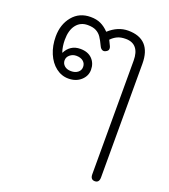

<svg xmlns="http://www.w3.org/2000/svg" viewBox="-152 -693 942 1072"><g transform="rotate(20 318.5 -157.0)"><path d="M510 238V-437Q510 -486 489 -511Q468 -536 428 -536Q398 -536 378 -526.5Q358 -517 342 -500L358 -467Q361 -460 361 -453Q361 -440 345 -433Q339 -430 334 -430Q327 -430 320.5 -435Q314 -440 310 -449Q295 -481 283 -498.5Q271 -516 252 -526Q233 -536 202 -536Q159 -536 134 -504Q109 -472 109 -415Q109 -376 120 -343H122Q134 -368 156 -382.5Q178 -397 209 -397Q254 -397 279 -371.5Q304 -346 304 -307Q304 -270 275 -244Q246 -218 201 -218Q160 -218 126.5 -244Q93 -270 74 -315Q55 -360 55 -415Q55 -487 95 -535.5Q135 -584 202 -584Q237 -584 262.5 -572Q288 -560 311 -536Q364 -584 425 -584Q493 -584 527.5 -547Q562 -510 562 -437V238Q562 270 536 270Q510 270 510 238ZM257 -307Q257 -328 241.5 -340.5Q226 -353 201 -353Q179 -353 163 -339.5Q147 -326 147 -307Q147 -288 161.5 -275Q176 -262 201 -262Q226 -262 241.5 -274.5Q257 -287 257 -307Z"/></g></svg>

Font: Kodchasan ExtraLight
Style: Regular
Weight: 275
Version: Version 1.000; ttfautohint (v1.6)